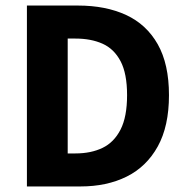

<svg xmlns="http://www.w3.org/2000/svg" viewBox="-20 -672 674 692"><path d="M77 0V-652H261Q361 -652 434.5 -618Q508 -584 548.5 -512.5Q589 -441 589 -329Q589 -217 548.5 -144Q508 -71 436.5 -35.5Q365 0 270 0ZM224 -119H252Q308 -119 349.5 -139Q391 -159 414.5 -205Q438 -251 438 -329Q438 -407 414.5 -451.5Q391 -496 349.5 -514.5Q308 -533 252 -533H224Z"/></svg>

Font: Mada
Style: Bold
Weight: 700
Designer: Khaled Hosny
Version: Version 1.5